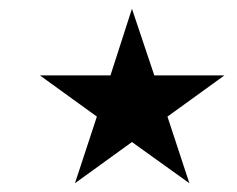

<svg xmlns="http://www.w3.org/2000/svg" viewBox="-20 -544 540 438"><path d="M71 -372H232L281 -524L332 -372H492L362 -278L412 -126L281 -220L151 -126L201 -278Z"/></svg>

Font: Vazir Code
Style: Code
Weight: 400
Foundry: DejaVu fonts team - Redesigned by Saber Rastikerdar
Version: Version 1.1.2